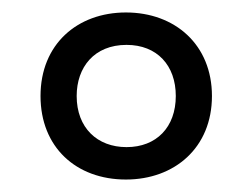

<svg xmlns="http://www.w3.org/2000/svg" viewBox="-20 -743 405 308"><path d="M182 -455C260 -455 320 -506 320 -589C320 -671 261 -723 182 -723C104 -723 45 -672 45 -589C45 -507 102 -455 182 -455ZM183 -507C136 -507 103 -538 103 -589C103 -635 131 -671 183 -671C232 -671 262 -638 262 -589C262 -539 231 -507 183 -507Z"/></svg>

Font: Noto Sans Lao Looped ExtraCondensed
Style: Regular
Weight: 400
Width: 2
Designer: Mark Frömberg, Ben Mitchell
Foundry: The Fontpad Ltd
Version: Version 1.002